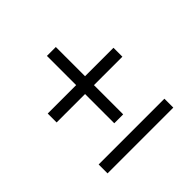

<svg xmlns="http://www.w3.org/2000/svg" viewBox="-161 -832 1005 1005"><g transform="rotate(-45 341.0 -329.5)"><path d="M308.1 -442.9V-659.2H374V-442.9H584.5V-377H374V-160.6H308.1V-377H97.7V-442.9ZM584.5 -65.9V0H97.7V-65.9Z"/></g></svg>

Font: Proza Libre
Style: Regular
Weight: 400
Designer: Jasper de Waard
Foundry: Jasper de Waard
Version: Version 1.000; ttfautohint (v1.4.1.8-43bc)